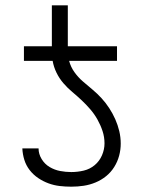

<svg xmlns="http://www.w3.org/2000/svg" viewBox="-20 -694 540 722"><path d="M248 8Q226 8 204.5 5.5Q183 3 162.5 -4.5Q142 -12 123.5 -24.5Q105 -37 91.5 -54.5Q78 -72 71.5 -93Q65 -114 64 -136H125Q125 -115 136.5 -96Q148 -77 166.5 -66Q185 -55 206 -51Q227 -47 248 -47Q272 -47 295 -52.5Q318 -58 336 -73Q354 -88 363.5 -110Q373 -132 373 -155Q373 -179 365.5 -201.5Q358 -224 346.5 -244.5Q335 -265 319.5 -283Q304 -301 287 -317Q270 -333 252 -348Q234 -363 218.5 -381Q203 -399 192.5 -420.5Q182 -442 178 -465H70V-520H175V-674H235V-520H420V-465H240Q246 -442 260 -422.5Q274 -403 292 -387.5Q310 -372 328 -357Q346 -342 362 -324.5Q378 -307 391 -287Q404 -267 413.5 -245.5Q423 -224 428.5 -201Q434 -178 434 -154Q434 -131 428 -108.5Q422 -86 409.5 -66Q397 -46 379 -31.5Q361 -17 339.5 -8Q318 1 295 4.5Q272 8 248 8Z"/></svg>

Font: Iosevka SS18 Light
Style: Regular
Weight: 300
Monospace: yes
Designer: Belleve Invis
Foundry: Belleve Invis
Version: Version 25.1.1; ttfautohint (v1.8.4)